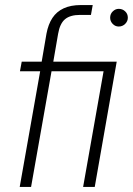

<svg xmlns="http://www.w3.org/2000/svg" viewBox="-20 -740 526 760"><path d="M58 0 139 -458H59L66 -496H145L164 -607Q171 -644 187.5 -669Q204 -694 232 -707Q260 -720 300 -720H347L340 -681H297Q258 -681 237.5 -664Q217 -647 210 -606L191 -496H442L355 0H309L390 -458H184L103 0ZM450 -635Q436 -635 426 -645.5Q416 -656 416 -670Q416 -685 426.5 -695Q437 -705 450 -705Q465 -705 475.5 -695Q486 -685 486 -670Q486 -656 475.5 -645.5Q465 -635 450 -635Z"/></svg>

Font: DM Sans 24pt ExtraLight
Style: Italic
Weight: 250
Italic angle: -10°
Designer: Colophon Foundry, Jonny Pinhorn
Foundry: Colophon Foundry
Version: Version 4.004;gftools[0.9.30]